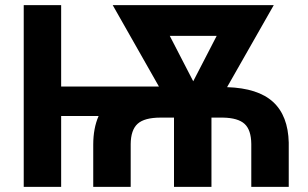

<svg xmlns="http://www.w3.org/2000/svg" viewBox="-20 -731 1203 751"><path d="M344.7 0V-165Q344.7 -229.5 365.7 -277.3H219.2V0H72.8V-710.9H219.2V-392.6H601.6L420.9 -710.9H1050.8L868.2 -390.1Q989.3 -386.2 1048.1 -332.3Q1106.9 -278.3 1109.4 -173.3V0H962.9V-167.5Q962.4 -222.7 936.8 -246.3Q911.1 -270 851.6 -271H807.1V0H660.6V-271H608.4Q544.9 -271 518.3 -246.8Q491.7 -222.7 491.2 -167.5V0ZM735.8 -413.1 827.6 -590.8H644Z"/></svg>

Font: Robotiche
Style: Bold
Weight: 700
Designer: Google
Version: Version 2.001150; 2014